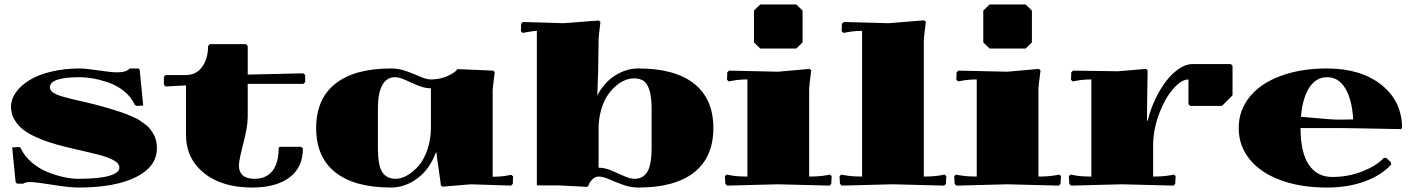

<svg xmlns="http://www.w3.org/2000/svg" viewBox="-20 -840 6393 870"><path d="M35.2 -171.9 67.9 -173.8 73.2 -169.9Q89.8 -133.3 122.8 -105Q155.8 -76.7 194.1 -61Q232.4 -45.4 268.6 -37.6Q304.7 -29.8 335 -29.8Q429.2 -29.8 475.1 -43.5Q521 -57.1 521 -80.1Q521 -89.8 514.4 -98.6Q507.8 -107.4 493.7 -114.5Q479.5 -121.6 464.1 -127.4Q448.7 -133.3 424.1 -139.6Q399.4 -146 379.2 -150.6Q358.9 -155.3 328.1 -162.4Q297.4 -169.4 275.9 -174.8Q234.9 -185.1 202.6 -195.6Q170.4 -206.1 136.5 -221.9Q102.5 -237.8 80.3 -256.3Q58.1 -274.9 43.9 -300.8Q29.8 -326.7 29.8 -356.9Q29.8 -389.6 51.5 -420.7Q73.2 -451.7 112.1 -476.1Q150.9 -500.5 210.9 -515.1Q271 -529.8 341.8 -529.8Q366.2 -529.8 425.8 -521Q485.4 -512.2 511.2 -512.2Q552.7 -512.2 567.9 -529.8H606.9L612.8 -524.9L628.9 -361.8L599.1 -359.9L590.8 -365.2Q574.2 -401.4 541 -427.7Q507.8 -454.1 469.5 -466.8Q431.2 -479.5 399.7 -484.9Q368.2 -490.2 342.8 -490.2Q206.1 -490.2 206.1 -444.8Q206.1 -432.1 218.3 -422.4Q230.5 -412.6 255.9 -404.8Q281.2 -397 307.4 -390.9Q333.5 -384.8 374.5 -375.2Q415.5 -365.7 445.8 -356.9Q468.8 -350.6 481.9 -346.4Q495.1 -342.3 517.1 -335.4Q539.1 -328.6 552 -323.2Q564.9 -317.9 583.7 -309.8Q602.5 -301.8 613.8 -293.9Q625 -286.1 638.9 -275.9Q652.8 -265.6 660.9 -254.6Q668.9 -243.7 676.5 -230.5Q684.1 -217.3 687.5 -201.7Q690.9 -186 690.9 -168.9Q690.9 -84.5 595.9 -37.4Q501 9.8 335 9.8Q294.9 9.8 217.8 -2.7Q140.6 -15.1 118.2 -15.1Q94.7 -15.1 85.9 -7.8H57.1L50.8 -14.2Z M822.8 -453.1 730.5 -448.2 722.7 -456.1V-492.2L730.5 -500H822.8Q869.6 -500 896.2 -537.4Q922.9 -574.7 922.9 -631.8L930.7 -640.1H1094.7L1102.5 -631.8V-502L1354.5 -507.8L1362.8 -500V-467.8L1354.5 -460H1102.5V-310.1Q1102.5 -266.6 1082.5 -189.9Q1062.5 -113.3 1062.5 -89.8Q1062.5 -60.5 1080.6 -45.2Q1098.6 -29.8 1132.8 -29.8Q1186.5 -29.8 1214.6 -65.7Q1242.7 -101.6 1242.7 -169.9L1247.6 -174.8H1344.7L1352.5 -167Q1352.5 -81.5 1291.7 -35.9Q1231 9.8 1122.6 9.8Q985.8 9.8 904.3 -55.9Q822.8 -121.6 822.8 -230Z M2212.4 -39.1Q2249.5 -39.1 2280.8 -44.9L2296.4 -47.9L2304.7 -41L2303.7 -6.8L2295.4 1L2112.8 -4.9L1984.4 5.9L1977.5 -1Q1977.5 -6.8 1967.5 -74.7Q1957.5 -142.6 1957.5 -148.9H1954.6Q1927.7 -73.7 1871.6 -32Q1815.4 9.8 1752.4 9.8Q1586.4 9.8 1499.5 -59.1Q1412.6 -127.9 1412.6 -259.8Q1412.6 -391.6 1499.5 -460.7Q1586.4 -529.8 1752.4 -529.8Q1787.6 -529.8 1822 -517.3Q1856.4 -504.9 1884.5 -492.4Q1912.6 -480 1932.6 -480Q1974.1 -480 2008.8 -495.8Q2043.5 -511.7 2052.7 -526.9L2214.4 -520L2221.7 -513.2Q2212.4 -439 2212.4 -432.1ZM1932.6 -439.9Q1904.8 -439.9 1874.5 -452.4Q1844.2 -464.8 1817.1 -477.5Q1790 -490.2 1769.5 -490.2Q1731.9 -490.2 1712.2 -454.1Q1692.4 -418 1692.4 -350.1V-169.9Q1692.4 -91.3 1711.9 -60.5Q1731.4 -29.8 1772.5 -29.8Q1797.9 -29.8 1825 -45.2Q1852.1 -60.5 1876.2 -88.1Q1900.4 -115.7 1916.3 -160.9Q1932.1 -206.1 1932.6 -259.8Z M2412.6 0V-700.2Q2399.9 -700.2 2364.7 -693.8L2348.6 -690.9L2340.3 -698.2L2341.3 -731.9L2349.6 -740.2L2532.7 -734.9L2693.4 -747.1L2700.7 -740.2Q2692.4 -673.8 2692.4 -660.2L2690.4 -521Q2689.5 -514.2 2686.5 -407.2Q2717.3 -466.3 2767.3 -498Q2817.4 -529.8 2872.6 -529.8Q3038.6 -529.8 3125.5 -460.7Q3212.4 -391.6 3212.4 -259.8Q3212.4 -127.9 3125.5 -59.1Q3038.6 9.8 2872.6 9.8Q2837.4 9.8 2803 -2.7Q2768.6 -15.1 2740.5 -27.6Q2712.4 -40 2692.4 -40Q2675.3 -40 2661.4 -24.2Q2647.5 -8.3 2647.5 0L2640.6 6.8Q2517.6 0 2512.7 0ZM2692.4 -80.1Q2720.2 -80.1 2750.5 -67.4Q2780.8 -54.7 2807.9 -42.2Q2835 -29.8 2855.5 -29.8Q2894.5 -29.8 2913.6 -62Q2932.6 -94.2 2932.6 -169.9V-345.2Q2932.6 -398.9 2923.1 -430.2Q2913.6 -461.4 2896.7 -473.1Q2879.9 -484.9 2852.5 -484.9Q2832.5 -484.9 2811 -476.1Q2789.6 -467.3 2768.3 -448.5Q2747.1 -429.7 2730.5 -403.8Q2713.9 -377.9 2703.4 -340.3Q2692.9 -302.7 2692.4 -259.8Z M3396.5 -792 3424.8 -819.8H3588.4L3616.7 -792V-647.9L3588.4 -620.1H3424.8L3396.5 -647.9ZM3366.7 -480Q3329.6 -480 3298.3 -474.1L3282.7 -471.2L3274.4 -478L3275.4 -512.2L3283.7 -520L3506.3 -515.1L3648.4 -527.8L3655.8 -521Q3646.5 -446.8 3646.5 -439.9V-40Q3693.4 -40 3724.6 -45.9L3740.7 -48.8L3748.5 -42L3746.6 -6.8L3738.8 1L3506.3 -4.9L3274.4 1L3266.6 -6.8L3264.6 -42L3272.5 -48.8L3288.6 -45.9Q3319.8 -40 3366.7 -40Z M3886.2 -700.2Q3851.6 -700.2 3817.9 -693.8L3802.2 -690.9L3793.9 -698.2L3794.9 -731.9L3803.2 -740.2L4006.3 -734.9L4168 -748L4175.3 -741.2Q4166 -667 4166 -660.2V-40Q4212.9 -40 4244.1 -45.9L4260.3 -48.8L4268.1 -42L4266.1 -6.8L4258.3 1L4025.9 -4.9L3793.9 1L3786.1 -6.8L3784.2 -42L3792 -48.8L3808.1 -45.9Q3839.4 -40 3886.2 -40Z M4435.5 -792 4463.9 -819.8H4627.4L4655.8 -792V-647.9L4627.4 -620.1H4463.9L4435.5 -647.9ZM4405.8 -480Q4368.7 -480 4337.4 -474.1L4321.8 -471.2L4313.5 -478L4314.5 -512.2L4322.8 -520L4545.4 -515.1L4687.5 -527.8L4694.8 -521Q4685.5 -446.8 4685.5 -439.9V-40Q4732.4 -40 4763.7 -45.9L4779.8 -48.8L4787.6 -42L4785.6 -6.8L4777.8 1L4545.4 -4.9L4313.5 1L4305.7 -6.8L4303.7 -42L4311.5 -48.8L4327.6 -45.9Q4358.9 -40 4405.8 -40Z M4925.3 -480Q4888.2 -480 4856.9 -474.1L4841.3 -471.2L4833 -478L4834 -512.2L4842.3 -520L5045.4 -517.1L5173.3 -527.8L5180.2 -521Q5179.7 -516.1 5178.5 -413.3Q5177.2 -310.5 5177.2 -293H5180.2Q5197.3 -361.3 5229.7 -419.9Q5262.2 -478.5 5303.7 -514.2Q5345.2 -549.8 5385.3 -549.8H5557.1L5564.9 -542V-408.2L5517.1 -359.9H5373L5365.2 -368.2V-480Q5333 -480 5295.7 -437Q5258.3 -394 5231.7 -322.8Q5205.1 -251.5 5205.1 -180.2V-40Q5252 -40 5283.2 -45.9L5299.3 -48.8L5307.1 -42L5305.2 -6.8L5297.4 1L5064.9 -4.9L4833 1L4825.2 -6.8L4823.2 -42L4831.1 -48.8L4847.2 -45.9Q4878.4 -40 4925.3 -40Z M6111.8 -298.8Q6106.4 -388.7 6075.9 -439.5Q6045.4 -490.2 5993.7 -490.2Q5942.9 -490.2 5912.4 -442.6Q5881.8 -395 5875 -311Q5880.9 -310.5 5922.9 -306.6Q5964.8 -302.7 5996.6 -300.3Q6028.3 -297.9 6043 -297.9Q6078.6 -297.9 6111.8 -298.8ZM6327.6 -254.9Q6083 -259.8 6043 -259.8H5873Q5873 -149.4 5910.4 -93.8Q5947.8 -38.1 6017.1 -38.1Q6088.9 -38.1 6153.3 -63.5Q6217.8 -88.9 6250 -124L6260.7 -125L6282.7 -105L6283.7 -94.2Q6239.7 -45.9 6164.1 -18.1Q6088.4 9.8 5992.7 9.8Q5873.5 9.8 5782.7 -23.7Q5691.9 -57.1 5642.3 -118.4Q5592.8 -179.7 5592.8 -259.8Q5592.8 -339.8 5642.8 -401.4Q5692.9 -462.9 5783.9 -496.3Q5875 -529.8 5992.7 -529.8Q6146 -529.8 6239.5 -455.6Q6333 -381.3 6333 -259.8Z"/></svg>

Font: Yokawerad
Style: Regular
Weight: 500
Designer: gluk
Foundry: gluk
Version: Version 0.79